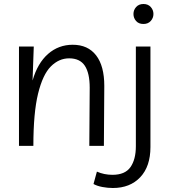

<svg xmlns="http://www.w3.org/2000/svg" viewBox="-20 -730 848 961"><path d="M75 0V-497H149L143 -327Q168 -414 220.5 -460Q273 -506 344 -506Q420 -506 461 -453Q502 -400 502 -300L500 0H427L429 -291Q429 -364 404.5 -401Q380 -438 326 -438Q275 -438 234.5 -397.5Q194 -357 170.5 -261Q147 -165 147 0ZM545 211Q519 211 492.5 206Q466 201 448 191L465 129Q501 145 543 145Q606 145 633 106.5Q660 68 660 2V-497H733V6Q733 103 682 157Q631 211 545 211ZM698 -610Q674 -610 661 -625Q648 -640 648 -660Q648 -680 661.5 -695Q675 -710 698 -710Q721 -710 734.5 -695Q748 -680 748 -660Q748 -640 734.5 -625Q721 -610 698 -610Z"/></svg>

Font: LivvicRegular
Style: Regular
Weight: 400
Designer: Jacques Le Bailly, Baron von Fonthausen
Version: Version 1.001; ttfautohint (v1.8.2)